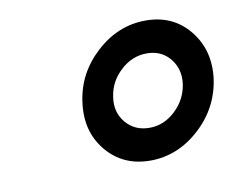

<svg xmlns="http://www.w3.org/2000/svg" viewBox="-46 -797 512 415"><g transform="rotate(-10 210.0 -590.0)"><path d="M419 -590Q427 -652 391.5 -696Q356 -740 296 -740Q235.3 -740 187.3 -696.1Q139.3 -652.3 131 -590.3Q122 -527.3 158 -483.6Q194 -440 254 -440Q314 -440 362 -483.5Q410 -527 419 -590ZM198.4 -590Q203 -622.7 228.4 -646.1Q253.7 -669.6 285.9 -669.6Q318.3 -669.6 337.1 -646.1Q355.9 -622.7 351.3 -590Q346 -556.6 321 -533.4Q296 -510.1 264.6 -510.1Q232.1 -510.1 212.6 -533.4Q193.1 -556.6 198.4 -590Z"/></g></svg>

Font: Secuela ExtLt
Style: Italic
Weight: 200
Italic angle: -8°
Designer: Fernando Haro
Foundry: deFharo
Version: Version 1.704